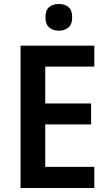

<svg xmlns="http://www.w3.org/2000/svg" viewBox="-20 -943 547 963"><path d="M453 0H83V-714H453V-609H207V-424H437V-319H207V-106H453ZM275 -923Q305 -923 323.5 -907.5Q342 -892 342 -856Q342 -821 323 -805Q304 -789 275 -789Q246 -789 227 -805Q208 -821 208 -856Q208 -892 226.5 -907.5Q245 -923 275 -923Z"/></svg>

Font: Noto Sans SemiCondensed SemiBold
Style: Regular
Weight: 600
Width: 4
Designer: Monotype Design Team
Foundry: Monotype Imaging Inc.
Version: Version 2.013; ttfautohint (v1.8.4.7-5d5b)